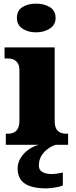

<svg xmlns="http://www.w3.org/2000/svg" viewBox="-20 -797 416 1057"><path d="M12 0V-61H24Q43 -61 57 -68Q71 -75 79 -91Q87 -107 87 -135V-409Q87 -434 78.5 -448Q70 -462 56 -468.5Q42 -475 24 -475H5V-536H281V-131Q281 -105 289 -89.5Q297 -74 311.5 -67.5Q326 -61 344 -61H355V0ZM179 -619Q134 -619 103.5 -639.5Q73 -660 73 -698Q73 -739 103.5 -758Q134 -777 179 -777Q222 -777 254 -758Q286 -739 286 -698Q286 -660 254 -639.5Q222 -619 179 -619ZM235 240Q156 240 116.5 213.5Q77 187 77 130Q77 99 94 72Q111 45 138 26Q165 7 195 0H287Q266 6 244.5 21.5Q223 37 208.5 60Q194 83 194 115Q194 139 213.5 150Q233 161 263 161Q277 161 292.5 159Q308 157 326 153V224Q316 229 298.5 232.5Q281 236 263.5 238Q246 240 235 240Z"/></svg>

Font: Noto Serif Kannada Black
Style: Regular
Weight: 900
Version: Version 2.003